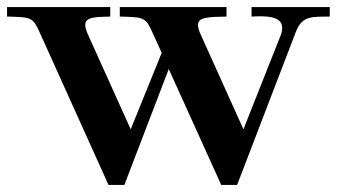

<svg xmlns="http://www.w3.org/2000/svg" viewBox="-42 -525 956 545"><path d="M298 -478C368 -476 371 -477 392 -430L417 -375L329 -158L209 -424C203 -437 200 -447 200 -454C200 -476 225 -477 271 -478V-505H-22V-478C48 -476 51 -477 72 -430L266 0H311L437 -329L586 0H631L798 -435C816 -482 846 -477 894 -478V-505H672V-478C713 -480 759 -480 759 -446C759 -440 758 -432 754 -423L649 -158L529 -424C523 -437 520 -446 520 -454C520 -476 547 -477 601 -478V-505H298Z"/></svg>

Font: Ortica Linear
Style: Bold
Weight: 700
Designer: Benedetta Bovani
Foundry: Collletttivo
Version: Version 2.000;Glyphs 3.1.2 (3151)